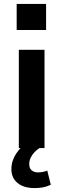

<svg xmlns="http://www.w3.org/2000/svg" viewBox="-20 -755 322 979"><path d="M76 0V-501H207V0ZM65 -602V-735H215V-602ZM156 204Q101 204 69.5 178Q38 152 38 107Q38 64 65.5 24Q93 -16 137 -41L181 0Q167 9 155 22Q143 35 136 50Q129 65 129 81Q129 103 141.5 113.5Q154 124 173 124Q185 124 196.5 122Q208 120 221 115L239 187Q218 197 198.5 200.5Q179 204 156 204Z"/></svg>

Font: Nunito Sans 7pt SemiCondensed
Style: Bold
Weight: 700
Width: 4
Designer: Vernon Adams
Foundry: Vernon Adams
Version: Version 3.101;gftools[0.9.27]